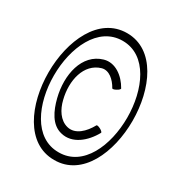

<svg xmlns="http://www.w3.org/2000/svg" viewBox="-192 -941 1008 1082"><g transform="rotate(30 312.5 -400.5)"><path d="M593 -400C593 -606 503 -813 320 -813C137 -813 46 -606 46 -400C46 -194 137 13 320 12C503 13 593 -194 593 -400ZM81 -400C81 -581 160 -763 320 -763C480 -763 558 -581 558 -400C558 -219 480 -37 320 -38C160 -37 81 -219 81 -400ZM446 -526C411 -589 347 -637 280 -618C158 -583 127 -433 161 -298C179 -227 212 -154 281 -138C360 -118 432 -178 473 -253C475 -256 467 -265 455 -271C442 -278 431 -280 429 -276C399 -221 350 -172 293 -186C240 -199 208 -252 195 -307C167 -418 194 -541 294 -570C338 -582 378 -545 402 -502C404 -498 415 -500 427 -507C439 -513 448 -522 446 -526Z"/></g></svg>

Font: Nupuram Condensed Thin
Style: Regular
Weight: 100
Width: 3
Designer: Santhosh Thottingal (santhosh.thottingal@gmail.com)
Foundry: SMC
Version: Version 1.000